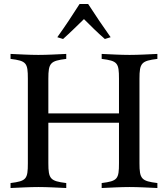

<svg xmlns="http://www.w3.org/2000/svg" viewBox="-20 -945 842 965"><path d="M536 -758C496 -814 460 -868 423 -925H380C344 -868 308 -814 268 -758L297 -749C334 -782 368 -816 402 -849C435 -816 470 -781 507 -749ZM681 -549C681 -629 691 -639 771 -649V-674C725 -672 677 -669 631 -669C584 -669 538 -672 491 -674V-649C571 -639 578 -629 578 -549V-375H223V-549C223 -629 233 -639 313 -649V-674C267 -672 219 -669 173 -669C126 -669 80 -672 33 -674V-649C113 -639 120 -629 120 -549V-125C120 -45 113 -35 33 -25V0C80 -2 128 -5 173 -5C218 -5 267 -2 313 0V-25C233 -35 223 -45 223 -125V-328H578V-125C578 -45 571 -35 491 -25V0C538 -2 586 -5 631 -5C675 -5 725 -2 771 0V-25C691 -35 681 -45 681 -125Z"/></svg>

Font: Sibila
Style: Regular
Weight: 400
Designer: Stefan Peev
Foundry: Context Ltd
Version: Version 1.000